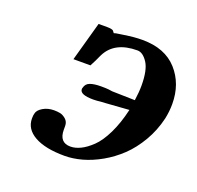

<svg xmlns="http://www.w3.org/2000/svg" viewBox="-89 -540 664 647"><g transform="rotate(20 243.0 -216.5)"><path d="M356.9 -208 273.9 -202.1Q262.7 -201.2 257.8 -201.2Q242.2 -199.2 230 -199.2Q182.1 -199.2 182.1 -219.2Q182.1 -222.2 183.1 -224.1Q186.5 -239.3 200.9 -244.6Q215.3 -250 240.2 -250Q259.3 -250 267.1 -249L280.8 -247.1L362.8 -245.1Q367.2 -275.4 367.2 -298.8Q367.2 -355 350.3 -380.4Q333.5 -405.8 314 -405.8Q232.9 -405.8 204.1 -349.1Q203.6 -348.6 200.9 -342.5Q198.2 -336.4 192.9 -325.2Q187.5 -314 182.1 -304.2H121.1L160.2 -444.8H190.9Q200.7 -444.8 206.3 -443.4Q211.9 -441.9 212.6 -440.9Q213.4 -439.9 215.8 -437Q218.8 -434.1 217.8 -433.1Q220.2 -433.1 226.1 -435.1Q229 -435.5 250 -438.7Q271 -441.9 286.9 -443.4Q302.7 -444.8 317.9 -444.8Q398.9 -444.8 442.4 -396.5Q485.8 -348.1 485.8 -275.9Q485.8 -249 480 -222.2Q469.2 -176.3 446.3 -137.2Q423.3 -98.1 394.8 -71Q366.2 -43.9 332.8 -24.9Q299.3 -5.9 266.6 3.2Q233.9 12.2 204.1 12.2Q134.8 12.2 96.4 -9.3Q58.1 -30.8 58.1 -68.8Q58.1 -81.1 60.1 -86.9Q62.5 -99.6 79.6 -109.9Q96.7 -120.1 119.1 -120.1Q130.4 -120.1 140.6 -118.2Q150.9 -116.2 161.4 -107.2Q171.9 -98.1 171.9 -83V-80.1V-69.8Q171.9 -23.9 211.9 -23.9Q229 -23.9 247.8 -33Q266.6 -42 287.4 -61.8Q308.1 -81.5 326.7 -119.4Q345.2 -157.2 356.9 -208Z"/></g></svg>

Font: Linux Libertine G
Style: Bold Italic
Weight: 700
Italic angle: -11.5°
Designer: Philipp H. Poll
Foundry: Philipp H. Poll
Version: Version 4.1.0